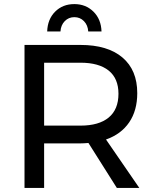

<svg xmlns="http://www.w3.org/2000/svg" viewBox="-20 -920 763 940"><path d="M552 0 413 -220Q389 -218 374 -218H196V0H100V-700H374Q507 -700 579.5 -638.5Q652 -577 652 -464Q652 -379 612.5 -321Q573 -263 499 -237L662 0ZM374 -305Q464 -305 512 -344.5Q560 -384 560 -461Q560 -536 512 -574.5Q464 -613 374 -613H196V-305ZM211 -766Q213 -826 250 -863Q287 -900 344 -900Q400 -900 437.5 -863Q475 -826 477 -766H412Q410 -797 391 -816.5Q372 -836 344 -836Q316 -836 297 -816.5Q278 -797 276 -766Z"/></svg>

Font: Montserrat
Style: Regular
Weight: 400
Designer: Julieta Ulanovsky
Foundry: Julieta Ulanovsky
Version: Version 6.001